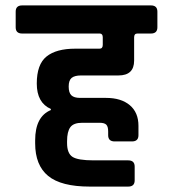

<svg xmlns="http://www.w3.org/2000/svg" viewBox="-20 -643 640 710"><path d="M62 -519Q38 -519 38 -542V-600Q38 -623 62 -623H538Q562 -623 562 -600V-542Q562 -519 538 -519H488Q476 -519 476 -505V-419Q476 -364 418 -364H280Q256 -364 245 -355Q234 -346 234 -323Q234 -300 244 -290.5Q254 -281 276 -281H372Q428 -281 460 -254Q492 -227 492 -178V-143Q492 -120 468 -120H404Q380 -120 380 -143V-157Q380 -175 373 -182Q366 -189 348 -189H284Q252 -189 240 -172.5Q228 -156 228 -121V-114Q228 -76 248 -63Q268 -50 326 -50H454Q478 -50 478 -27V24Q478 47 454 47H312Q206 47 158 7.5Q110 -32 110 -113V-124Q110 -212 168 -236V-240Q116 -263 116 -334Q116 -405 152 -434Q188 -463 258 -463H348Q360 -463 360 -477V-505Q360 -518 350 -519Z"/></svg>

Font: RajdhaniMono
Style: Bold
Weight: 700
Monospace: yes
Designer: Satya Rajpurohit, Jyotish Sonowal
Foundry: Indian Type Foundry
Version: Version 1.201;PS 1.0;hotconv 1.0.78;makeotf.lib2.5.61930; tt